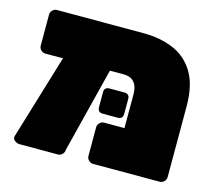

<svg xmlns="http://www.w3.org/2000/svg" viewBox="-86 -679 892 787"><g transform="rotate(15 360.0 -285.5)"><path d="M396 -387 64 -386Q53 -386 45 -394Q37 -402 37 -413V-544Q37 -555 45 -563Q53 -571 64 -571H432Q502 -571 558 -547.5Q614 -524 646.5 -470.5Q679 -417 679 -327V-27Q679 -16 671 -8Q663 0 652 0H370Q359 0 351 -8Q343 -16 343 -27V-148Q343 -159 351 -167Q359 -175 370 -175H456V-317Q456 -342 448.5 -357.5Q441 -373 427.5 -380Q414 -387 396 -387ZM57 0Q46 0 36.5 -8Q27 -16 30 -27L153 -434Q156 -445 162.5 -453Q169 -461 180 -461H321Q332 -461 341.5 -450.5Q351 -440 348 -429L247 -27Q247 -16 239 -8Q231 0 220 0ZM355 -209Q333 -209 333 -231V-294Q333 -316 355 -316H418Q440 -316 440 -294V-231Q440 -209 418 -209Z"/></g></svg>

Font: Rubik Black
Style: Regular
Weight: 900
Designer: Hubert and Fischer
Foundry: Hubert and Fischer
Version: Version 2.300;gftools[0.9.30]